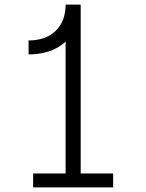

<svg xmlns="http://www.w3.org/2000/svg" viewBox="-20 -820 640 840"><path d="M105 -582V-643Q180 -643 223.5 -685Q267 -727 267 -800H333Q333 -734 304.5 -684.5Q276 -635 225 -608.5Q174 -582 105 -582ZM125 0V-61H475V0ZM267 -23V-800H333V-23Z"/></svg>

Font: Victor Mono Light
Style: Regular
Weight: 300
Monospace: yes
Designer: Rune Bjørnerås
Version: Version 1.561;gftools[0.9.30]